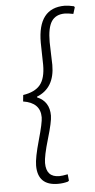

<svg xmlns="http://www.w3.org/2000/svg" viewBox="-56 -688 425 862"><g transform="rotate(-5 157.0 -257.0)"><path d="M269 -654Q285 -654 311 -648L314 -643L305 -614Q280 -619 267 -619Q226 -619 207 -590.5Q188 -562 188 -497Q188 -481 189.5 -444Q191 -407 191 -394Q191 -290 110 -258V-255Q165 -232 165 -168Q165 -141 142.5 -65Q120 11 120 42Q120 106 179 106Q192 106 217 101L220 130L215 134Q194 140 170 140Q79 140 79 50Q79 15 101 -62.5Q123 -140 123 -164Q123 -230 46 -242L49 -271Q102 -279 126 -308Q150 -337 150 -398Q150 -411 149 -447Q148 -483 148 -498Q148 -654 269 -654Z"/></g></svg>

Font: Alegreya Sans Light
Style: Italic
Weight: 300
Italic angle: -7°
Designer: Juan Pablo del Peral
Foundry: Huerta Tipografica
Version: Version 2.007